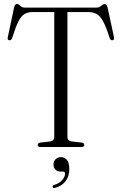

<svg xmlns="http://www.w3.org/2000/svg" viewBox="-20 -738 611 964"><path d="M103 -700H466.5Q478.5 -700 488 -708.8Q497.5 -717.5 505.5 -717.5Q516 -717.5 520 -701L552 -553Q555.5 -537.5 545 -536Q535 -534 530.5 -547Q513 -603 497.5 -631Q482 -659 464.5 -668.2Q447 -677.5 423 -677.5H318.5V-50.5Q318.5 -31.5 339.5 -28L391 -22Q403 -19.5 403 -10.5Q403 0 390 0H182Q169.5 0 169.5 -10.5Q169.5 -19.5 181.5 -22L233 -28Q252.5 -31.5 252.5 -50.5V-677.5H144.5Q120.5 -677.5 103.5 -667.8Q86.5 -658 72.2 -630Q58 -602 41 -547Q36 -534 26.5 -536Q15.5 -537.5 19.5 -553L51 -701.5Q55 -718 65.5 -718Q73.5 -718 81.8 -709Q90 -700 103 -700ZM285 123.5Q267 123.5 257.8 113.2Q248.5 103 248.5 88.5Q248.5 72 259.2 61.5Q270 51 286 51Q304.5 51 316.2 65.5Q328 80 328 110Q328 147.5 309 172Q290 196.5 257 205Q247 208 244.5 201Q242.5 193 251.5 190.5Q277.5 183 292 166.5Q306.5 150 306.5 134Q306.5 123.5 297 123.5Z"/></svg>

Font: Fraunces 144pt S050 Light
Style: Regular
Weight: 300
Version: Version 1.000; ttfautohint (v1.8.3)